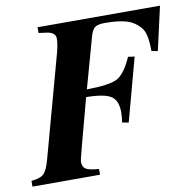

<svg xmlns="http://www.w3.org/2000/svg" viewBox="-89 -746 832 823"><g transform="rotate(-10 327.0 -334.5)"><path d="M660 -669 617 -479 590 -484Q590 -559 570 -584Q546 -614 511 -625.5Q476 -637 413 -637Q383 -637 370.5 -627.5Q358 -618 350 -589L289 -370Q388 -371 422 -389Q456 -407 487 -477L515 -473L441 -199L413 -204Q417 -229 417 -248Q417 -299 388.5 -318Q360 -337 280 -338L225 -132Q210 -76 210 -69Q210 -46 224.5 -37Q239 -28 281 -25V0H-13V-25Q28 -29 42.5 -44.5Q57 -60 69 -104L190 -546Q200 -584 200 -607Q200 -635 158 -640L127 -644V-669Z"/></g></svg>

Font: STIX
Style: Bold Italic
Weight: 700
Italic angle: -16.33°
Designer: MicroPress Inc., with final additions and corrections provided by Coen Hoffman, Elsevier (retired)
Version: Version 1.1.1